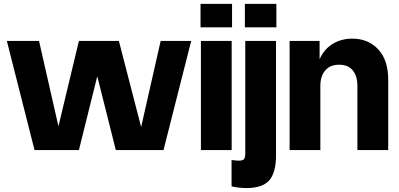

<svg xmlns="http://www.w3.org/2000/svg" viewBox="-20 -770 2046 985"><path d="M157.2 0 15.1 -560.1H180.2L279.8 -122.1L384.8 -560.1H589.8L704.1 -118.2L804.2 -560.1H960.9L818.8 0H574.2L479 -378.9L384.8 0Z M1010.7 -560.1H1168.5V0H1010.7ZM1008.8 -629.9V-750H1170.4V-629.9Z M1245.1 194.8Q1205.1 194.8 1168 186V50.8Q1190.9 54.2 1205.1 54.2Q1224.6 54.2 1231.4 46.6Q1238.3 39.1 1238.3 17.1V-560.1H1396V27.8Q1396 115.7 1361.1 155.3Q1326.2 194.8 1245.1 194.8ZM1236.3 -629.9V-750H1397.9V-629.9Z M1465.8 -560.1H1619.6V-465.8Q1642.1 -517.6 1686.5 -544.7Q1731 -571.8 1787.6 -571.8Q1869.1 -571.8 1920.4 -516.8Q1971.7 -461.9 1971.7 -359.9V0H1813.5V-330.1Q1813.5 -379.9 1789.8 -408.9Q1766.1 -438 1719.7 -438Q1673.3 -438 1648.4 -408.4Q1623.5 -378.9 1623.5 -330.1V0H1465.8Z"/></svg>

Font: TASA Explorer
Style: Regular
Weight: 900
Designer: Weizhong Zhang
Foundry: Local Remote
Version: Version 1.000;Glyphs 3.1.2 (3151)